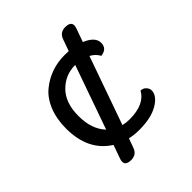

<svg xmlns="http://www.w3.org/2000/svg" viewBox="-187 -801 925 925"><g transform="rotate(-45 275.0 -339.0)"><path d="M308 -585 335 -584 356 -643Q368 -678 405 -678Q442 -678 442 -652Q442 -648 438 -634L414 -567Q474 -542 474 -502Q474 -462 430 -457Q416 -483 389 -497L266 -149Q289 -144 310 -144Q412 -144 445 -205Q462 -205 473 -193Q484 -181 484 -168Q484 -132 436.5 -103.5Q389 -75 308 -75Q272 -75 243 -82L226 -35Q214 0 177 0Q140 0 140 -25Q140 -35 144 -44L168 -112Q62 -179 62 -329Q62 -396 83.5 -447.5Q105 -499 142 -528Q213 -585 308 -585ZM195 -189 310 -515Q242 -515 194.5 -467Q147 -419 147 -329.5Q147 -240 195 -189Z"/></g></svg>

Font: Merge One
Style: Regular
Weight: 400
Designer: Kosal Sen
Foundry: Philatype
Version: Version 1.001